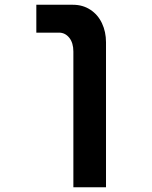

<svg xmlns="http://www.w3.org/2000/svg" viewBox="-20 -629 640 806"><path d="M227.5 -492H132.5V-609H286Q327.5 -609 359.2 -588.2Q391 -567.5 408 -531.5Q425 -495.5 425 -451.5V157H288V-412.5Q288 -449 270.8 -470.5Q253.5 -492 227.5 -492Z"/></svg>

Font: JuliaMono ExtraBold
Style: Regular
Weight: 800
Monospace: yes
Designer: cormullion
Foundry: corm
Version: Version 0.055; ttfautohint (v1.8.4)